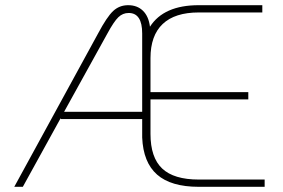

<svg xmlns="http://www.w3.org/2000/svg" viewBox="-20 -720 1090 740"><path d="M1000 -28V0H746Q639 0 585.5 -47Q532 -94 528 -190V-261H214V-265L68 0H35L358 -591Q392 -655 416 -677.5Q440 -700 474 -700Q509 -700 531 -678.5Q553 -657 558 -617Q611 -700 746 -700H991V-672H746Q654 -672 607 -627.5Q560 -583 560 -496V-365H937V-337H560V-204Q560 -113 605 -70.5Q650 -28 746 -28ZM528 -289V-591Q528 -670 476 -670Q453 -670 436 -653.5Q419 -637 394 -591L227 -289Z"/></svg>

Font: KoHo ExtraLight
Style: Regular
Weight: 275
Version: Version 1.000; ttfautohint (v1.6)